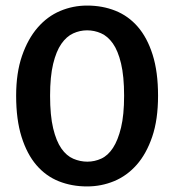

<svg xmlns="http://www.w3.org/2000/svg" viewBox="-20 -660 625 690"><path d="M293 -640Q348 -640 394.5 -621.5Q441 -603 475 -564Q509 -525 528.5 -463.5Q548 -402 548 -316Q548 -230 527 -168.5Q506 -107 471 -67.5Q436 -28 390 -9Q344 10 293 10Q238 10 191.5 -8.5Q145 -27 111 -66.5Q77 -106 57.5 -168Q38 -230 38 -316Q38 -398 59 -459Q80 -520 115 -560.5Q150 -601 196 -620.5Q242 -640 293 -640ZM160 -316Q160 -245 171 -199Q182 -153 200.5 -126.5Q219 -100 243.5 -89.5Q268 -79 294 -79Q320 -79 344 -90Q368 -101 386 -128.5Q404 -156 415 -201.5Q426 -247 426 -316Q426 -386 415 -432Q404 -478 385.5 -504Q367 -530 343 -540.5Q319 -551 293 -551Q267 -551 243 -540Q219 -529 200.5 -502.5Q182 -476 171 -430.5Q160 -385 160 -316Z"/></svg>

Font: Mukta SemiBold
Style: Regular
Weight: 600
Designer: Girish Dalvi and Yashodeep Gholap
Foundry: Ek Type
Version: Version 2.538;PS 1.002;hotconv 16.6.51;makeotf.lib2.5.65220;